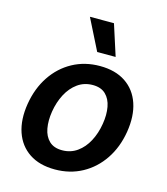

<svg xmlns="http://www.w3.org/2000/svg" viewBox="-116 -869 841 969"><g transform="rotate(15 304.0 -384.0)"><path d="M260.7 10.7Q180 10.7 126.6 -25Q73.2 -60.7 51.3 -124.8Q29.5 -188.9 43.3 -273.8Q57.2 -357.6 99.1 -420.3Q141 -483 204.7 -517.8Q268.5 -552.6 347.3 -552.6Q427.9 -552.6 481.4 -516.9Q534.8 -481.2 556.6 -416.9Q578.5 -352.6 564.6 -267Q550.8 -183.6 508.7 -121.1Q466.6 -58.6 403.1 -24Q339.5 10.7 260.7 10.7ZM271 -92.3Q315.7 -92.3 349.8 -116.7Q383.9 -141 405.7 -182.4Q427.6 -223.7 435.7 -274.5Q443.9 -323.5 436.4 -363.5Q429 -403.4 404.5 -427Q380 -450.6 337 -450.6Q292.3 -450.6 258.2 -426.1Q224.1 -401.6 202.2 -360.1Q180.4 -318.5 172.2 -267.8Q164.4 -218.8 171.7 -179Q179 -139.2 203.5 -115.8Q228 -92.3 271 -92.3ZM410.9 -617.2H314.6L233 -779.5H358.7Z"/></g></svg>

Font: Inter UI Semi Bold
Style: Italic
Weight: 600
Italic angle: -9.39999°
Designer: Rasmus Andersson
Foundry: rsms
Version: 3.2;8d6f07862